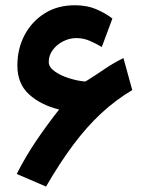

<svg xmlns="http://www.w3.org/2000/svg" viewBox="-20 -680 547 723"><path d="M202.6 -267.6Q133.3 -284.7 89.4 -324.7Q45.4 -364.7 45.4 -433.6Q45.4 -496.1 72.3 -547.4Q99.1 -598.6 147.7 -629.4Q196.3 -660.2 261.7 -660.2Q306.6 -660.2 340.3 -646.2Q374 -632.3 403.3 -610.4L363.3 -502.9Q343.3 -515.1 318.8 -525.9Q294.4 -536.6 267.1 -536.6Q241.7 -536.6 217.8 -524.4Q193.8 -512.2 178.7 -491.9Q163.6 -471.7 163.6 -446.8Q163.6 -427.2 185.8 -411.4Q208 -395.5 239.7 -385.5Q271.5 -375.5 299.8 -373Q300.8 -373 304.2 -374.8Q307.6 -376.5 308.1 -377Q343.8 -399.4 374.8 -420.7Q405.8 -441.9 444.8 -461.4L478 -340.8Q415 -303.2 361.1 -253.2Q307.1 -203.1 256.6 -135.7Q206.1 -68.4 153.3 22.5L43 -24.9Q75.7 -89.8 116.9 -150.6Q158.2 -211.4 202.6 -267.6Z"/></svg>

Font: Vazirmatn RD
Style: Bold
Weight: 700
Designer: Saber Rastikerdar
Foundry: Saber Rastikerdar
Version: Version 32.102